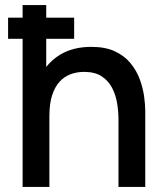

<svg xmlns="http://www.w3.org/2000/svg" viewBox="-20 -740 655 760"><path d="M12 -586.5V-670H69.5V-720H163V-670H273.5V-586.5H163V-475Q185.5 -503.5 217 -523Q268.5 -554.5 341.5 -554.5Q397.5 -554.5 435.5 -536.5Q473.5 -518.5 497.2 -489.2Q521 -460 533.5 -425.5Q546 -391 550.5 -358Q555 -325 555 -300V0H449V-265.5Q449 -297 443.8 -330.2Q438.5 -363.5 423.8 -392Q409 -420.5 382.2 -438Q355.5 -455.5 312.5 -455.5Q284.5 -455.5 259.5 -446.2Q234.5 -437 215.8 -416.5Q197 -396 186.2 -362.5Q175.5 -329 175.5 -281V0H69.5V-586.5Z"/></svg>

Font: Cns Manrope SemBd
Style: Regular
Weight: 600
Designer: Mikhail Sharanda
Foundry: Mikhail Sharanda
Version: Version 4.504